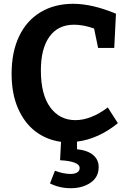

<svg xmlns="http://www.w3.org/2000/svg" viewBox="-20 -736 672 1010"><path d="M385 49Q441 55 470 79.5Q499 104 499 143Q499 196 456.5 225Q414 254 352 254Q293 254 243 229L269 162Q313 179 351 179Q373 179 386 171Q399 163 399 148Q399 129 370.5 119Q342 109 296 107L301 10Q226 0 167.5 -44Q109 -88 75 -165.5Q41 -243 41 -348Q41 -462 80.5 -545Q120 -628 193.5 -672Q267 -716 365 -716Q465 -716 590 -664L581 -484H496L475 -586Q419 -606 370 -606Q285 -606 240 -543Q195 -480 195 -366Q195 -238 244.5 -171Q294 -104 377 -104Q417 -104 460.5 -121Q504 -138 547 -171L600 -88Q498 -5 385 9Z"/></svg>

Font: Bitter Pro
Style: Bold
Weight: 700
Designer: Sol Matas, and Bitter project Authors
Foundry: Sol Matas
Version: Version 1.010